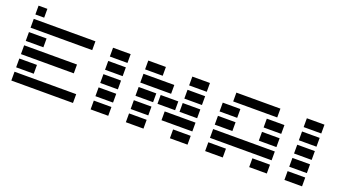

<svg xmlns="http://www.w3.org/2000/svg" viewBox="-65 -1415 3547 2000"><g transform="rotate(20 1709.0 -415.0)"><path d="M195.3 -732.4H97.7V-830.1H195.3ZM97.7 -585.9V-683.6H781.2V-585.9ZM97.7 -439.5V-537.1H293V-439.5ZM97.7 -293V-390.6H683.6V-293ZM97.7 -146.5V-244.1H293V-146.5ZM781.2 -97.7V0H97.7V-97.7Z M976.6 -585.9V-683.6H1171.9V-585.9ZM976.6 0V-97.7H1171.9V0ZM976.6 -146.5V-244.1H1171.9V-146.5ZM976.6 -293V-390.6H1171.9V-293ZM976.6 -439.5V-537.1H1171.9V-439.5Z M1367.2 -585.9V-683.6H1562.5V-585.9ZM1855.5 -585.9V-683.6H2050.8V-585.9ZM1367.2 -439.5V-537.1H1709V-439.5ZM1855.5 -439.5V-537.1H2050.8V-439.5ZM1367.2 -293V-390.6H1562.5V-293ZM1611.3 -293V-390.6H1806.6V-293ZM1855.5 -293V-390.6H2050.8V-293ZM1367.2 -146.5V-244.1H1562.5V-146.5ZM2050.8 -244.1V-146.5H1709V-244.1ZM1367.2 0V-97.7H1562.5V0ZM1855.5 0V-97.7H2050.8V0Z M2734.4 0V-97.7H2929.7V0ZM2832 -683.6V-585.9H2343.8V-683.6ZM2246.1 -439.5V-537.1H2441.4V-439.5ZM2734.4 -439.5V-537.1H2929.7V-439.5ZM2246.1 -293V-390.6H2441.4V-293ZM2734.4 -293V-390.6H2929.7V-293ZM2929.7 -244.1V-146.5H2246.1V-244.1ZM2246.1 0V-97.7H2441.4V0Z M3125 -585.9V-683.6H3320.3V-585.9ZM3125 0V-97.7H3320.3V0ZM3125 -146.5V-244.1H3320.3V-146.5ZM3125 -293V-390.6H3320.3V-293ZM3125 -439.5V-537.1H3320.3V-439.5Z"/></g></svg>

Font: Trigram
Style: Regular
Weight: 400
Designer: GGBotNet
Foundry: GGBotNet
Version: 1.05